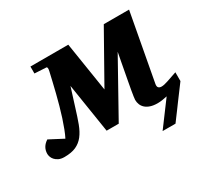

<svg xmlns="http://www.w3.org/2000/svg" viewBox="-190 -671 1063 1006"><g transform="rotate(-30 341.5 -168.5)"><path d="M618.2 -84Q614.7 -66.9 620.8 -60.1Q627 -53.2 639.2 -53.2Q654.8 -53.2 678.7 -61.5Q702.6 -69.8 738.8 -82V-28.8Q701.2 21.5 671.9 61Q659.2 78.1 647.5 94.2Q635.7 110.4 626 123Q614.7 138.2 605 151.4Q605 151.9 592.8 151.6Q580.6 151.4 565.9 151.4H526.9L636.2 4.4Q621.1 7.8 606.4 10Q591.8 12.2 578.1 12.2Q553.2 12.2 535.4 6.3Q517.6 0.5 506.1 -9.8Q494.6 -20 489.3 -33.4Q483.9 -46.9 483.9 -62Q483.9 -66.9 486.1 -81.5Q488.3 -96.2 491.9 -117.4Q495.6 -138.7 500.5 -164.6Q505.4 -190.4 510.5 -218Q515.6 -245.6 520.8 -273.4Q525.9 -301.3 530.8 -326.2L347.2 2.9H273.9L227.1 -294.9L191.9 -183.1Q177.2 -134.8 163.6 -98.1Q149.9 -61.5 130.9 -37.1Q111.8 -12.7 84.2 -0.2Q56.6 12.2 14.2 12.2Q-6.3 12.2 -20 5.6Q-33.7 -1 -41.7 -10.3Q-49.8 -19.5 -53 -29.5Q-56.2 -39.6 -56.2 -46.9Q-56.2 -88.4 -18.1 -112.8L65.9 -68.8Q75.7 -87.9 85.7 -114Q95.7 -140.1 105.5 -170.2Q115.2 -200.2 124.3 -232.9Q133.3 -265.6 141.4 -297.6Q149.4 -329.6 156.5 -359.9Q163.6 -390.1 169.4 -415.5Q172.9 -430.2 171.4 -436Q169.9 -441.9 166 -441.9L96.2 -445.8V-487.8H325.2L372.1 -189.9L540 -487.8H692.9Z"/></g></svg>

Font: Charis SIL
Style: Bold Italic
Weight: 700
Italic angle: -11°
Foundry: SIL International
Version: Version 4.112